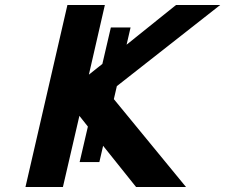

<svg xmlns="http://www.w3.org/2000/svg" viewBox="-20 -749 902 769"><path d="M332 -242 298 -285 232 0H82L250 -729H400L336 -450L390 -493L424 -639H503L487 -570L685 -729H862L448 -404L436 -352L725 0H525L393 -165L378 -100H299Z"/></svg>

Font: Miedinger
Style: Bold-Italic
Weight: 700
Italic angle: -13°
Version: Version 001.000